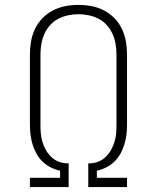

<svg xmlns="http://www.w3.org/2000/svg" viewBox="-20 -763 640 783"><path d="M102 0V-38H225V-67Q205 -71 186.5 -80.5Q168 -90 153.5 -104Q139 -118 129 -136Q119 -154 113 -173.5Q107 -193 104.5 -213Q102 -233 102 -254V-540Q102 -567 106.5 -593.5Q111 -620 122.5 -644.5Q134 -669 153 -688.5Q172 -708 196 -720.5Q220 -733 246.5 -738Q273 -743 300 -743Q327 -743 353.5 -738Q380 -733 404 -720.5Q428 -708 447 -688.5Q466 -669 477.5 -644.5Q489 -620 493.5 -593.5Q498 -567 498 -540V-254Q498 -233 495.5 -213Q493 -193 487 -173.5Q481 -154 471 -136Q461 -118 446.5 -104Q432 -90 413.5 -80.5Q395 -71 375 -67V-38H498V0H340V-97H350Q368 -98 384 -105Q400 -112 412.5 -124.5Q425 -137 433.5 -152.5Q442 -168 447 -184.5Q452 -201 453.5 -218.5Q455 -236 455 -254V-540Q455 -561 451.5 -582.5Q448 -604 439.5 -623.5Q431 -643 416.5 -659.5Q402 -676 383 -686Q364 -696 342.5 -700.5Q321 -705 300 -705Q279 -705 257.5 -700.5Q236 -696 217 -686Q198 -676 183.5 -659.5Q169 -643 160.5 -623.5Q152 -604 148.5 -582.5Q145 -561 145 -540V-254Q145 -236 146.5 -218.5Q148 -201 153 -184.5Q158 -168 166.5 -152.5Q175 -137 187.5 -124.5Q200 -112 216 -105Q232 -98 250 -97H260V0Z"/></svg>

Font: Iosevka Slab XLtEx
Style: Regular
Weight: 200
Width: 7
Monospace: yes
Designer: Belleve Invis
Foundry: Belleve Invis
Version: Version 11.1.0; ttfautohint (v1.8.3)